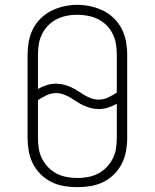

<svg xmlns="http://www.w3.org/2000/svg" viewBox="-20 -766 640 794"><path d="M300 8Q273 8 245.5 3.5Q218 -1 193.5 -13Q169 -25 149 -44.5Q129 -64 116.5 -88.5Q104 -113 99 -140.5Q94 -168 94 -195V-540Q94 -567 99 -594.5Q104 -622 116.5 -646.5Q129 -671 149 -690.5Q169 -710 193.5 -722Q218 -734 245.5 -740Q273 -746 300 -746Q327 -746 354.5 -740Q382 -734 406.5 -722Q431 -710 451 -690.5Q471 -671 483.5 -646.5Q496 -622 501 -594.5Q506 -567 506 -540V-195Q506 -168 501 -140.5Q496 -113 483.5 -88.5Q471 -64 451 -44.5Q431 -25 406.5 -13Q382 -1 354.5 3.5Q327 8 300 8ZM388 -354Q409 -354 427.5 -363Q446 -372 463 -383V-540Q463 -562 459.5 -584Q456 -606 446 -626Q436 -646 420 -662Q404 -678 384 -687.5Q364 -697 342 -701Q320 -705 298 -705Q276 -705 254.5 -700.5Q233 -696 213.5 -686Q194 -676 178.5 -660Q163 -644 153.5 -624.5Q144 -605 140.5 -583.5Q137 -562 137 -540V-398Q154 -408 173 -414Q192 -420 212 -420Q228 -420 243.5 -416Q259 -412 273.5 -405.5Q288 -399 301.5 -390Q315 -381 328.5 -373Q342 -365 357 -359.5Q372 -354 388 -354ZM300 -30Q322 -30 344 -34Q366 -38 385.5 -48Q405 -58 420.5 -74Q436 -90 446 -109.5Q456 -129 459.5 -151Q463 -173 463 -195V-337Q446 -327 427 -321Q408 -315 388 -315Q372 -315 356.5 -319Q341 -323 326.5 -329.5Q312 -336 298.5 -345Q285 -354 271.5 -362Q258 -370 243 -375.5Q228 -381 212 -381Q191 -381 172.5 -372Q154 -363 137 -352V-195Q137 -173 140.5 -151Q144 -129 154 -109.5Q164 -90 179.5 -74Q195 -58 214.5 -48Q234 -38 256 -34Q278 -30 300 -30Z"/></svg>

Font: Iosevka Slab XLtEx
Style: Regular
Weight: 200
Width: 7
Monospace: yes
Designer: Belleve Invis
Foundry: Belleve Invis
Version: Version 11.1.0; ttfautohint (v1.8.3)